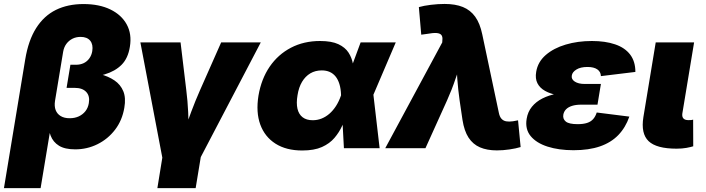

<svg xmlns="http://www.w3.org/2000/svg" viewBox="-50 -758 3613 982"><path d="M-29.8 204.1 79.1 -454.6Q95.2 -551.8 135 -614.5Q174.8 -677.2 235.8 -707.3Q296.9 -737.3 377 -737.3Q457.5 -737.3 514.4 -709.7Q571.3 -682.1 598.1 -633.1Q625 -584 614.3 -519Q605 -460 572 -426.8Q539.1 -393.6 484.9 -377.4Q430.7 -361.3 356.4 -353L363.8 -397Q416 -391.1 460.2 -379.4Q504.4 -367.7 535.4 -346.7Q566.4 -325.7 580.6 -291.5Q594.7 -257.3 585.9 -207Q575.2 -142.6 538.6 -94.7Q502 -46.9 448.7 -20.5Q395.5 5.9 334.5 5.9Q281.7 5.9 251.7 -12.7Q221.7 -31.2 209 -64.2Q196.3 -97.2 195.3 -139.6H214.8L157.7 204.1ZM306.2 -153.3Q332.5 -153.3 353 -162.8Q373.5 -172.4 387 -189.5Q400.4 -206.5 404.3 -230.5Q410.6 -266.6 391.1 -287.6Q371.6 -308.6 332 -308.6H290.5L310.1 -426.8H338.4Q360.8 -426.8 378.2 -435.1Q395.5 -443.4 407 -459.5Q418.5 -475.6 421.9 -496.6Q427.2 -530.3 411.4 -549.8Q395.5 -569.3 362.3 -569.3Q338.9 -569.3 320.3 -559.8Q301.8 -550.3 289.3 -533.4Q276.9 -516.6 272.9 -492.7L231.4 -242.2Q227.1 -214.8 234.6 -195.1Q242.2 -175.3 260.5 -164.3Q278.8 -153.3 306.2 -153.3Z M781.7 56.2 668 -541H873.5L902.8 -296.9Q909.7 -242.2 912.4 -185.1Q915 -127.9 916.5 -63H883.3Q906.2 -127.9 927.5 -184.8Q948.7 -241.7 973.1 -296.9L1081.1 -541H1283.7L971.2 56.2ZM754.9 204.1 788.6 -3.4H984.9L950.7 204.1Z M1495.6 11.7Q1414.1 11.7 1359.1 -23.2Q1304.2 -58.1 1281.2 -121.1Q1258.3 -184.1 1272 -269Q1286.6 -354.5 1329.3 -417Q1372.1 -479.5 1438 -513.9Q1503.9 -548.3 1586.9 -548.3Q1646 -548.3 1680.7 -532Q1715.3 -515.6 1732.4 -489.3Q1749.5 -462.9 1755.1 -431.6Q1760.7 -400.4 1761.2 -371.1H1815.9L1859.4 -276.9L1891.6 0H1709L1694.3 -272Q1693.4 -304.2 1686 -327.9Q1678.7 -351.6 1666.3 -366.9Q1653.8 -382.3 1636.2 -390.1Q1618.7 -397.9 1595.7 -397.9Q1562.5 -397.9 1537.1 -382.8Q1511.7 -367.7 1494.9 -339.6Q1478 -311.5 1471.7 -271Q1464.8 -230.5 1471.4 -201.9Q1478 -173.3 1497.8 -158.2Q1517.6 -143.1 1549.3 -143.1Q1573.2 -143.1 1594.7 -151.6Q1616.2 -160.2 1634.8 -176.3Q1653.3 -192.4 1668.5 -215.8Q1683.6 -239.3 1693.8 -269L1794.4 -541H1974.1L1857.9 -269L1783.7 -177.7H1725.6Q1714.8 -147.5 1700 -114.5Q1685.1 -81.5 1660.6 -52.7Q1636.2 -23.9 1596.7 -6.1Q1557.1 11.7 1495.6 11.7Z M1920.4 0 2211.9 -541 2212.4 -551.3Q2214.8 -569.8 2207.5 -578.9Q2200.2 -587.9 2182.4 -589.1Q2164.6 -590.3 2133.3 -584.5L2104.5 -580.6L2092.3 -721.7Q2117.7 -729 2154.1 -733.4Q2190.4 -737.8 2224.1 -737.8Q2278.8 -737.8 2317.4 -722.2Q2356 -706.5 2380.4 -672.6Q2404.8 -638.7 2416.5 -582.5L2501.5 -180.7Q2505.4 -161.1 2514.9 -150.6Q2524.4 -140.1 2538.8 -137.5Q2553.2 -134.8 2573.2 -137.7L2599.6 -142.6L2612.8 -5.9Q2588.9 1.5 2555.7 6.3Q2522.5 11.2 2491.2 11.2Q2440.9 11.2 2404.8 -4.4Q2368.7 -20 2346.4 -54.2Q2324.2 -88.4 2315.4 -145L2300.8 -244.1Q2293 -298.8 2288.8 -355.5Q2284.7 -412.1 2283.2 -477.5H2322.3Q2298.8 -412.1 2280 -355.7Q2261.2 -299.3 2236.3 -244.1L2126 0Z M2883.3 10.3Q2808.1 10.3 2750.7 -8.1Q2693.4 -26.4 2664.1 -62Q2634.8 -97.7 2643.6 -150.4Q2649.4 -186 2670.4 -211.9Q2691.4 -237.8 2724.1 -254.4Q2756.8 -271 2799.8 -279.3Q2842.8 -287.6 2893.1 -287.6H3016.6L3005.9 -222.7H2922.9Q2895.5 -222.7 2876 -216.6Q2856.4 -210.4 2845.2 -199Q2834 -187.5 2831.1 -171.4Q2827.6 -149.4 2844 -136.2Q2860.4 -123 2904.3 -123Q2933.1 -123 2952.4 -129.2Q2971.7 -135.3 2983.6 -148.7Q2995.6 -162.1 3002 -182.6L3168.9 -161.6Q3149.4 -105.5 3112.3 -67.1Q3075.2 -28.8 3018.6 -9.3Q2961.9 10.3 2883.3 10.3ZM2890.1 -264.2Q2842.8 -264.2 2804 -271Q2765.1 -277.8 2738 -293Q2710.9 -308.1 2698.7 -332.3Q2686.5 -356.4 2692.4 -390.6Q2700.7 -441.4 2741.2 -476.6Q2781.7 -511.7 2843.3 -530Q2904.8 -548.3 2977.1 -548.3Q3045.9 -548.3 3095.9 -531.2Q3146 -514.2 3172.9 -479Q3199.7 -443.8 3199.7 -390.1L3023.4 -368.7Q3022.9 -390.6 3005.1 -403.1Q2987.3 -415.5 2954.6 -415.5Q2918.9 -415.5 2897.9 -402.3Q2877 -389.2 2874.5 -371.6Q2871.1 -353 2889.6 -340.8Q2908.2 -328.6 2940.4 -328.6H3023.4L3012.7 -264.2Z M3410.2 2.4Q3307.6 2.4 3267.3 -36.1Q3227.1 -74.7 3240.7 -159.2L3303.7 -541H3500L3439.9 -177.7Q3437.5 -161.1 3445.3 -152.3Q3453.1 -143.6 3470.7 -143.6Q3479.5 -143.6 3485.4 -144Q3491.2 -144.5 3495.1 -146L3495.6 -9.8Q3483.4 -5.9 3461.2 -1.7Q3439 2.4 3410.2 2.4Z"/></svg>

Font: Inter 17pt Black
Style: Italic
Weight: 900
Italic angle: -9.3988°
Version: Version 4.001;git-66647c0bb